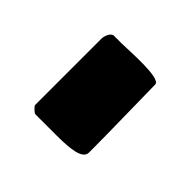

<svg xmlns="http://www.w3.org/2000/svg" viewBox="-88 -857 567 567"><g transform="rotate(45 196.0 -573.0)"><path d="M137.7 -736.3H105.5C94.7 -734.4 86.9 -716.8 86.9 -703.1V-425.8C91.8 -418.9 97.7 -413.1 105.5 -408.2H189.5C250 -408.2 298.8 -412.1 298.8 -440.4C298.8 -533.2 295.9 -630.9 294.9 -720.7C294.9 -746.9 166 -736.3 137.7 -736.3Z"/></g></svg>

Font: Bowlby One SC
Style: Regular
Weight: 400
Width: 1
Version: Version 1.2